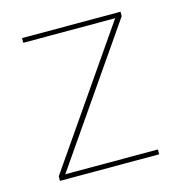

<svg xmlns="http://www.w3.org/2000/svg" viewBox="-80 -559 595 631"><g transform="rotate(-15 217.5 -243.0)"><path d="M71 -16.5H386V0H48.5V-15.5L362 -469.5H49.5V-485.5H384.5V-470.5Z"/></g></svg>

Font: Anek Kannada Thin
Style: Regular
Weight: 250
Version: Version 1.003